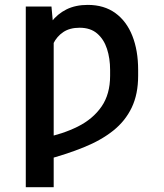

<svg xmlns="http://www.w3.org/2000/svg" viewBox="-20 -573 680 796"><path d="M202.6 -444.3V203.1H86.9V-545.9H193.4ZM180.2 -322.8 127.9 -291Q134.3 -350.6 150.1 -398.7Q166 -446.8 192.1 -481.2Q218.3 -515.6 255.9 -534.2Q293.5 -552.7 343.8 -552.7Q411.6 -552.7 458.3 -518.8Q504.9 -484.9 528.8 -424.1Q552.7 -363.3 552.7 -283.2V-258.8Q552.7 -182.6 526.1 -127Q499.5 -71.3 449.2 -31.2Q398.9 8.8 327.1 37.8Q255.4 66.9 165 90.8L160.2 -1Q240.2 -17.1 302.7 -48.3Q365.2 -79.6 400.9 -131.1Q436.5 -182.6 436.5 -258.8V-283.2Q436.5 -330.6 423.6 -370.4Q410.6 -410.2 382.8 -434.1Q355 -458 310.1 -458Q269.5 -458 242.7 -440.2Q215.8 -422.4 200.7 -391.6Q185.5 -360.8 180.2 -322.8Z"/></svg>

Font: Inter 18pt Medium
Style: Regular
Weight: 500
Designer: Rasmus Andersson
Foundry: rsms
Version: Version 4.001;git-66647c0bb